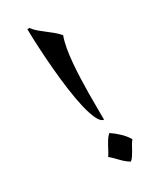

<svg xmlns="http://www.w3.org/2000/svg" viewBox="-166 -614 580 716"><g transform="rotate(-30 124.0 -255.5)"><path d="M157.2 -77.6Q175.8 -64.9 192.1 -49.6Q208.5 -34.2 220.2 -14.6Q214.4 -7.8 208.7 2.2Q203.1 12.2 197.5 22.5Q191.9 32.7 185.8 41.7Q179.7 50.8 172.9 54.7Q155.3 43.9 139.9 27.6Q124.5 11.2 108.9 -2.4Q115.2 -11.7 120.4 -21.7Q125.5 -31.7 130.9 -41.5Q136.2 -51.3 142.3 -60.5Q148.4 -69.8 157.2 -77.6ZM165 -130.4Q151.4 -131.8 140.4 -154.8Q129.4 -177.7 120.8 -214.1Q112.3 -250.5 106 -296.4Q99.6 -342.3 95.5 -390.1Q91.3 -438 88.9 -483.9Q86.4 -529.8 85.9 -565.9H94.7Q105.5 -551.8 117.7 -541.7Q129.9 -531.7 142.3 -522.2Q154.8 -512.7 167 -502.7Q179.2 -492.7 190.4 -479.5Q182.6 -458.5 177.7 -430.9Q172.9 -403.3 170.2 -372.1Q167.5 -340.8 166.3 -307.9Q165 -274.9 164.8 -243.2Q164.6 -211.4 164.8 -182.4Q165 -153.3 165 -130.4Z"/></g></svg>

Font: RIT Kutty
Style: Bold
Weight: 700
Designer: Artist Kutty Kodungallur
Foundry: Rachana Institute of Technology
Version: 1.3.2